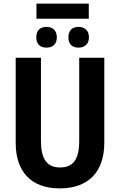

<svg xmlns="http://www.w3.org/2000/svg" viewBox="-20 -1034 665 1064"><path d="M472 -1014H182V-930H472ZM238 -885C203 -885 181 -866 181 -827C181 -789 203 -770 238 -770C271 -770 295 -789 295 -827C295 -866 271 -885 238 -885ZM415 -885C381 -885 359 -866 359 -827C359 -789 381 -770 415 -770C448 -770 473 -789 473 -827C473 -866 448 -885 415 -885ZM558 -714H419V-255C419 -151 386 -106 313 -106C243 -106 207 -148 207 -254V-714H67V-242C67 -82 153 10 311 10C475 10 558 -87 558 -243Z"/></svg>

Font: Noto Sans Display SemiCondensed
Style: Bold
Weight: 700
Width: 4
Designer: Monotype Design Team
Foundry: Monotype Imaging Inc.
Version: Version 1.900